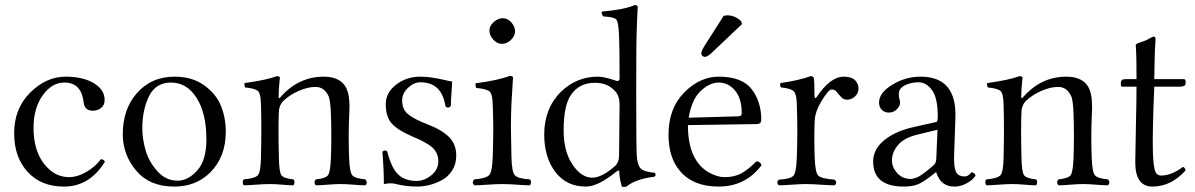

<svg xmlns="http://www.w3.org/2000/svg" viewBox="-20 -718 4663 749"><path d="M389.2 -86.9Q329.1 10.3 229 9.8Q140.1 9.8 87.6 -47.6Q35.2 -105 35.2 -198.2Q35.2 -294.4 97.7 -356.7Q160.2 -418.9 235.8 -418.9Q303.7 -418.9 345.9 -393.6Q388.2 -368.2 388.2 -328.1Q388.2 -307.1 374 -296.6Q359.9 -286.1 341.8 -286.1Q309.6 -286.1 306.2 -319.8Q297.4 -396 231 -396Q182.1 -396 146.5 -345.9Q110.8 -295.9 110.8 -219.2Q110.8 -132.3 151.4 -79.6Q191.9 -26.9 250 -26.9Q280.8 -26.9 315.4 -46.4Q350.1 -65.9 374 -97.2Q385.3 -95.7 389.2 -86.9Z M459 -194.8Q459 -290 511.7 -352.1Q568.8 -418.9 661.1 -418.9Q730 -418.9 776.9 -385Q823.7 -351.1 842.3 -304.4Q860.8 -257.8 860.8 -204.1Q860.8 -105 798.8 -43.9Q742.7 10.3 659.2 9.8Q564 9.8 511.5 -52Q459 -113.8 459 -194.8ZM647 -396Q587.9 -396 561.5 -343Q535.2 -290 535.2 -216.8Q535.2 -175.8 548.1 -131.3Q561 -86.9 594 -50Q627 -13.2 672.9 -13.2Q713.9 -13.2 749.5 -53Q785.2 -92.8 785.2 -173.8Q785.2 -275.9 747.1 -335.9Q709 -396 647 -396Z M1075.7 -340.8Q1145.5 -418.9 1242.7 -418.9Q1298.8 -418.9 1323.7 -386.2Q1334.5 -371.1 1338.9 -350.3Q1343.3 -329.6 1343.3 -301.3Q1343.3 -294.9 1343 -286.6Q1342.8 -278.3 1342.5 -273.4Q1342.3 -268.6 1341.8 -257.8Q1338.9 -180.7 1341.8 -104Q1343.8 -46.9 1354.2 -34.4Q1364.7 -22 1405.8 -18.1Q1415.5 -5.9 1405.8 4.9Q1386.7 4.9 1357.9 2.4Q1329.1 0 1308.1 0Q1288.1 0 1259 2.4Q1230 4.9 1211.9 4.9Q1202.1 -6.3 1211.9 -18.1Q1250 -22 1259.5 -34.4Q1269 -46.9 1271 -104Q1273.9 -188 1271 -271Q1269 -331.1 1260.7 -345.2Q1243.7 -379.4 1210 -378.9Q1181.2 -378.9 1145.5 -363.5Q1109.9 -348.1 1084 -323.2Q1068.8 -306.2 1067.9 -283.2Q1064.9 -223.1 1067.9 -104Q1068.8 -46.9 1077.9 -34.4Q1086.9 -22 1125 -18.1Q1128.9 -14.2 1128.9 -7.1Q1128.9 0 1125 4.9Q1106.9 4.9 1080.3 2.4Q1053.7 0 1033.7 0Q1010.7 0 978.8 2.4Q946.8 4.9 930.7 4.9Q926.8 0 926.8 -7.1Q926.8 -14.2 930.7 -18.1Q974.6 -22 985.8 -34.4Q997.1 -46.9 998 -104Q1001 -225.1 998 -312Q997.1 -353 986.1 -363Q975.1 -373 936 -377Q932.1 -388.2 934.1 -394Q1018.1 -405.3 1060.1 -420.9Q1072.3 -420.9 1071.8 -414.1Q1066.9 -370.1 1066.9 -340.8Q1066.9 -328.6 1075.7 -340.8Z M1471.7 -126Q1481.4 -135.7 1490.7 -127Q1506.8 -63 1532.7 -38.1Q1558.6 -12.2 1606 -12.2Q1634.8 -12.2 1662.4 -34.2Q1689.9 -56.2 1689.9 -88.9Q1689.9 -119.6 1668.9 -140.4Q1647.9 -161.1 1589.8 -185.1Q1531.7 -210 1508.3 -236.1Q1484.9 -262.2 1484.9 -312Q1484.9 -356.9 1525.4 -387.9Q1565.9 -418.9 1619.6 -418.9Q1641.6 -418.9 1664.8 -415.5Q1688 -412.1 1711.9 -406.5Q1735.8 -400.9 1743.7 -399.9Q1743.7 -387.7 1741.2 -355.5Q1738.8 -323.2 1738.8 -304.2Q1727.5 -293 1717.8 -303.2Q1703.6 -397.5 1619.6 -397Q1594.7 -397 1571.8 -375.5Q1548.8 -354 1548.8 -326.2Q1548.8 -291 1572.3 -272Q1595.7 -252.9 1647.9 -232.9Q1703.1 -211.9 1731.4 -183.8Q1759.8 -155.8 1759.8 -110.8Q1759.8 -77.6 1743.7 -52.7Q1727.5 -27.8 1703.1 -14.9Q1678.7 -2 1654.3 3.9Q1629.9 9.8 1607.9 9.8Q1562 9.8 1521 -1Q1514.2 -2.9 1502 -2.9Q1493.2 -2.9 1477.5 0Q1477.5 -56.2 1471.7 -126Z M1889.2 -599.1Q1889.2 -617.2 1906.2 -632.1Q1923.3 -647 1941.4 -647Q1960.4 -647 1974.9 -630.4Q1989.3 -613.8 1989.3 -595.2Q1989.3 -578.1 1973.4 -562.5Q1957.5 -546.9 1937.5 -546.9Q1919.4 -546.9 1904.3 -563.5Q1889.2 -580.1 1889.2 -599.1ZM1975.1 -108.9Q1976.1 -47.9 1988.3 -34.4Q2000.5 -21 2047.4 -18.1Q2051.3 -14.2 2051.3 -7.1Q2051.3 0 2047.4 4.9Q2028.3 4.9 1995.4 2.4Q1962.4 0 1939.5 0Q1916.5 0 1882.3 2.4Q1848.1 4.9 1830.1 4.9Q1818.8 -6.3 1830.1 -18.1Q1877 -22 1888.7 -35.4Q1900.4 -48.8 1902.3 -108.9Q1904.3 -175.8 1904.3 -220.7Q1904.3 -247.1 1902.3 -307.1Q1901.4 -350.1 1890.4 -360.6Q1879.4 -371.1 1837.4 -375Q1833.5 -387.2 1835.4 -393.1Q1922.4 -404.3 1968.3 -421.9Q1981.4 -421.9 1981.4 -415Q1981 -409.2 1980.2 -398.7Q1979.5 -388.2 1978 -360.8Q1976.6 -333.5 1975.1 -311.5Q1974.1 -290 1973.6 -266.8Q1973.1 -243.7 1973.1 -219.7Q1973.1 -194.8 1975.1 -108.9Z M2395 -107.9Q2395 -107.9 2397 -309.1Q2397 -343.3 2380.9 -360.8Q2352.1 -395 2300.8 -395Q2238.8 -395 2207 -347.2Q2179.2 -307.1 2178.7 -210.9Q2178.7 -127 2213.4 -75.9Q2248 -24.9 2290 -24.9Q2328.1 -24.9 2379.9 -70.8Q2394 -84 2395 -107.9ZM2383.8 -47.9Q2312 10.3 2265.1 9.8Q2189.9 9.8 2146.5 -47.1Q2103 -104 2103 -193.8Q2103 -294.9 2168.9 -360.8Q2230 -418.9 2312 -418.9Q2326.2 -418.9 2344 -414.6Q2361.8 -410.2 2374.3 -406Q2386.7 -401.9 2387.7 -401.9Q2396.5 -401.9 2397 -411.1Q2397 -526.4 2395 -576.2Q2393.1 -632.3 2384 -642.1Q2375 -651.9 2334 -653.8Q2325.2 -662.6 2328.1 -672.9Q2412.1 -679.7 2456.1 -698.2Q2468.3 -698.2 2467.8 -689Q2465.8 -661.1 2463.9 -599.1Q2461.9 -561 2461.9 -356.4Q2461.9 -151.9 2463.9 -114Q2465.8 -76.2 2478.3 -62Q2490.7 -47.9 2533.7 -43.9Q2541.5 -36.1 2533.7 -28.8Q2460.4 -20 2423.8 9.8Q2412.6 12.7 2405.8 9.8Q2396 -24.4 2396 -46.9Q2396 -57.6 2383.8 -47.9Z M2802.7 -655.8Q2808.6 -657.7 2816.9 -658.2Q2847.7 -658.2 2871.6 -634.8L2874.5 -624L2759.8 -515.1Q2740.7 -496.1 2729.5 -496.1Q2724.6 -496.1 2720.2 -500Q2715.8 -503.9 2715.8 -508.8Q2715.8 -518.6 2727.1 -537.1ZM2666.5 -258.8 2859.9 -264.2Q2874 -264.2 2873.5 -276.9Q2873.5 -334 2847.2 -365Q2820.8 -396 2783.7 -396Q2748.5 -396 2713.6 -363.3Q2678.7 -330.6 2666.5 -258.8ZM2930.7 -88.9Q2946.8 -87.9 2950.7 -73.2Q2887.7 9.8 2783.7 9.8Q2683.6 9.8 2632.8 -50.8Q2587.9 -102.5 2587.9 -192.9Q2587.9 -294.9 2648.9 -356.9Q2710 -418.9 2783.7 -418.9Q2874.5 -418.9 2912.1 -370.4Q2949.7 -321.8 2949.7 -251Q2949.7 -233.9 2931.6 -233.9L2663.6 -230Q2663.6 -145 2693.8 -96.2Q2714.8 -62 2746.8 -44.4Q2778.8 -26.9 2807.6 -26.9Q2845.7 -26.9 2873.3 -42.5Q2900.9 -58.1 2930.7 -88.9Z M3088.4 -312Q3087.4 -351.1 3076.4 -362.1Q3065.4 -373 3026.4 -377Q3021.5 -384.8 3024.4 -394Q3095.2 -403.8 3142.1 -420.9Q3151.9 -420.9 3154.3 -415Q3157.2 -406.2 3157.2 -348.1Q3157.2 -335 3161.6 -335.4Q3163.1 -335.9 3165.5 -338.9Q3218.8 -418.9 3271.5 -418.9Q3302.2 -418.9 3315.7 -405Q3329.1 -391.1 3329.1 -373Q3329.1 -355 3315.7 -342Q3302.2 -329.1 3284.2 -329.1Q3279.3 -329.1 3274.9 -330.6Q3270.5 -332 3267.3 -334Q3264.2 -335.9 3260.3 -340.6Q3256.3 -345.2 3254.9 -346.7Q3253.4 -348.1 3248.8 -353.5Q3244.1 -358.9 3244.1 -359.9Q3237.3 -368.7 3224.4 -368.9Q3211.4 -369.1 3181.2 -317.9Q3160.2 -281.7 3158.2 -249Q3155.3 -186 3158.2 -103Q3160.2 -44.9 3172.1 -33Q3184.1 -21 3236.3 -17.1Q3247.6 -5.9 3236.3 4.9Q3218.3 4.9 3181.4 2.4Q3144.5 0 3123.5 0Q3102.5 0 3068.8 2.4Q3035.2 4.9 3018.1 4.9Q3006.8 -6.3 3018.1 -17.1Q3064 -20 3075.2 -32.5Q3086.4 -44.9 3088.4 -103Q3092.3 -207 3088.4 -312Z M3637.2 -211.9 3555.2 -191.9Q3506.3 -179.7 3482.9 -151.9Q3459.5 -124 3459.5 -91.8Q3459.5 -65.9 3479.7 -43Q3500 -20 3533.2 -20Q3539.1 -20 3547.1 -22.5Q3555.2 -24.9 3561.3 -27.8Q3567.4 -30.8 3577.4 -37.8Q3587.4 -44.9 3591.8 -48.3Q3596.2 -51.8 3606.7 -60.3Q3617.2 -68.8 3619.1 -70.8Q3631.3 -79.6 3632.3 -95.2ZM3632.3 -45.9H3630.4L3611.3 -30.8Q3579.1 -5.9 3558.1 2Q3537.1 9.8 3505.4 9.8Q3386.2 9.8 3386.2 -87.9Q3386.2 -135.7 3429.2 -170.9Q3472.2 -206.1 3543.5 -222.2L3633.3 -242.2Q3638.2 -244.1 3638.2 -263.2Q3638.2 -336.4 3615.7 -366.7Q3593.3 -397 3563.2 -397Q3533.2 -397 3509.8 -385Q3486.3 -373 3486.3 -352.1Q3486.3 -338.9 3488.3 -333Q3491.2 -327.1 3491.2 -316.2Q3491.2 -305.2 3478.8 -292Q3466.3 -278.8 3447.3 -278.8Q3430.2 -278.8 3419.7 -289.8Q3409.2 -300.8 3409.2 -317.9Q3409.2 -356 3460.7 -387.5Q3512.2 -418.9 3571.3 -418.9Q3713.4 -418.9 3707 -256.8L3702.1 -115.2Q3700.2 -70.3 3708.3 -50Q3716.3 -29.8 3742.2 -29.8Q3754.4 -29.8 3762.2 -37.8Q3770 -45.9 3771 -45.9Q3774.9 -45.9 3780 -42Q3785.2 -38.1 3785.2 -33.2Q3785.2 -30.3 3775.1 -20Q3765.1 -9.8 3745.1 0Q3725.1 9.8 3704.1 9.8Q3649.4 10.3 3632.3 -45.9Z M3972.7 -340.8Q4042.5 -418.9 4139.6 -418.9Q4195.8 -418.9 4220.7 -386.2Q4231.4 -371.1 4235.8 -350.3Q4240.2 -329.6 4240.2 -301.3Q4240.2 -294.9 4240 -286.6Q4239.7 -278.3 4239.5 -273.4Q4239.3 -268.6 4238.8 -257.8Q4235.8 -180.7 4238.8 -104Q4240.7 -46.9 4251.2 -34.4Q4261.7 -22 4302.7 -18.1Q4312.5 -5.9 4302.7 4.9Q4283.7 4.9 4254.9 2.4Q4226.1 0 4205.1 0Q4185.1 0 4156 2.4Q4127 4.9 4108.9 4.9Q4099.1 -6.3 4108.9 -18.1Q4147 -22 4156.5 -34.4Q4166 -46.9 4168 -104Q4170.9 -188 4168 -271Q4166 -331.1 4157.7 -345.2Q4140.6 -379.4 4106.9 -378.9Q4078.1 -378.9 4042.5 -363.5Q4006.8 -348.1 3981 -323.2Q3965.8 -306.2 3964.8 -283.2Q3961.9 -223.1 3964.8 -104Q3965.8 -46.9 3974.9 -34.4Q3983.9 -22 4022 -18.1Q4025.9 -14.2 4025.9 -7.1Q4025.9 0 4022 4.9Q4003.9 4.9 3977.3 2.4Q3950.7 0 3930.7 0Q3907.7 0 3875.7 2.4Q3843.8 4.9 3827.6 4.9Q3823.7 0 3823.7 -7.1Q3823.7 -14.2 3827.6 -18.1Q3871.6 -22 3882.8 -34.4Q3894 -46.9 3895 -104Q3897.9 -225.1 3895 -312Q3894 -353 3883.1 -363Q3872.1 -373 3833 -377Q3829.1 -388.2 3831.1 -394Q3915 -405.3 3957 -420.9Q3969.2 -420.9 3968.8 -414.1Q3963.9 -370.1 3963.9 -340.8Q3963.9 -328.6 3972.7 -340.8Z M4369.6 -409.2H4413.6Q4413.6 -456.1 4413.1 -485.6Q4412.6 -515.1 4411.6 -526.6Q4410.6 -538.1 4410.6 -540Q4410.6 -544.9 4414.8 -547.4Q4418.9 -549.8 4429 -553Q4439 -556.2 4443.8 -558.1Q4449.7 -560.1 4457.8 -564.5Q4465.8 -568.8 4471.7 -572Q4477.5 -575.2 4481 -575.2Q4487.8 -575.2 4487.8 -565.9Q4484.9 -527.8 4483.9 -465.8L4482.9 -409.2H4597.7Q4604.5 -409.2 4605 -402.8V-392.1Q4605 -379.9 4581.5 -379.9H4482.9Q4475.1 -198.7 4477.5 -121.1Q4479.5 -72.3 4485.6 -52.7Q4491.7 -33.2 4509.8 -33.2Q4549.8 -33.2 4594.7 -66.9Q4602.5 -64.9 4605 -53.2Q4548.8 9.8 4475.6 9.8Q4408.7 9.8 4408.7 -85Q4408.7 -110.8 4411.1 -219.5Q4413.6 -328.1 4413.6 -379.9H4357.9Q4353 -379.9 4352.5 -386.2V-395Q4352.5 -409.2 4369.6 -409.2Z"/></svg>

Font: Linux Libertine Display
Style: Regular
Weight: 400
Designer: Philipp H. Poll
Foundry: Philipp H. Poll
Version: Version 5.0.9